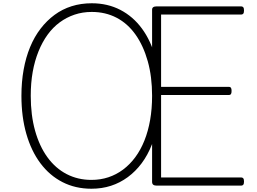

<svg xmlns="http://www.w3.org/2000/svg" viewBox="-20 -1135 1569 1174"><path d="M539 19Q441 19 362 -21.5Q283 -62 227 -137Q171 -212 141 -316.5Q111 -421 111 -549Q111 -634 124.5 -709Q138 -784 164 -847Q190 -910 228 -959.5Q266 -1009 313.5 -1044Q361 -1079 418 -1097Q475 -1115 541 -1115Q638 -1115 716 -1074.5Q794 -1034 848.5 -959.5Q903 -885 931.5 -780.5Q960 -676 960 -549Q960 -464 946.5 -388.5Q933 -313 908 -249.5Q883 -186 846 -136.5Q809 -87 761.5 -52Q714 -17 658.5 1Q603 19 539 19ZM539 -35Q594 -35 642.5 -51Q691 -67 732.5 -98Q774 -129 807 -173.5Q840 -218 863 -275.5Q886 -333 898 -401.5Q910 -470 910 -549Q910 -666 883.5 -760.5Q857 -855 809 -923Q761 -991 693 -1026.5Q625 -1062 541 -1062Q485 -1062 436 -1045.5Q387 -1029 345.5 -998.5Q304 -968 271.5 -923.5Q239 -879 215.5 -821Q192 -763 180 -695.5Q168 -628 168 -549Q168 -431 194.5 -336Q221 -241 270 -173.5Q319 -106 387.5 -70.5Q456 -35 539 -35ZM938 0Q924 0 917 -5.5Q910 -11 910 -23V-1076Q910 -1086 917 -1091Q924 -1096 938 -1096H1455Q1463 -1096 1467.5 -1090.5Q1472 -1085 1472 -1071Q1472 -1057 1467.5 -1051.5Q1463 -1046 1455 -1046H965V-604H1380Q1388 -604 1392 -598.5Q1396 -593 1396 -579Q1396 -565 1392 -559.5Q1388 -554 1380 -554H965V-50H1455Q1463 -50 1467.5 -44.5Q1472 -39 1472 -25Q1472 -11 1467.5 -5.5Q1463 0 1455 0Z"/></svg>

Font: Playwrite FR Moderne ExtraLight
Style: Regular
Weight: 250
Version: Version 1.002